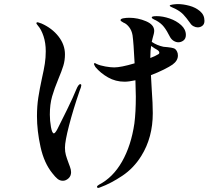

<svg xmlns="http://www.w3.org/2000/svg" viewBox="-20 -874 1040 940"><path d="M981 -772Q981 -756 971 -748Q961 -740 948 -740Q938 -740 927.5 -745.5Q917 -751 911 -761Q891 -789 877 -803.5Q863 -818 840 -830Q832 -834 821.5 -838.5Q811 -843 811 -846Q811 -850 826 -852Q841 -854 851 -854Q876 -854 906.5 -846Q937 -838 959 -819.5Q981 -801 981 -772ZM890 -703Q890 -685 878.5 -676Q867 -667 853 -667Q842 -667 831 -673.5Q820 -680 813 -692Q797 -724 782.5 -742.5Q768 -761 744 -774Q740 -776 734.5 -778.5Q729 -781 726 -783.5Q723 -786 723 -789Q723 -795 747 -795Q777 -795 810.5 -783.5Q844 -772 867 -751Q890 -730 890 -703ZM801 -643Q821 -641 831 -637.5Q841 -634 847 -621Q851 -614 851 -602Q851 -577 825 -558Q811 -548 782 -533.5Q753 -519 719 -506L723 -434Q728 -366 728 -320Q728 -201 672 -111Q635 -51 579 -13.5Q523 24 471 43Q464 46 461 46Q455 46 455 40Q455 36 465 30Q533 -5 577.5 -83Q622 -161 638 -270Q645 -325 645 -401Q645 -419 643 -481Q610 -474 590 -474Q546 -474 509 -495Q472 -516 447 -546Q440 -558 440 -561Q440 -565 444 -565Q447 -565 453 -561Q470 -553 496 -548.5Q522 -544 539 -544Q572 -544 639 -564Q634 -666 629 -701Q625 -725 612 -741.5Q599 -758 585 -763Q570 -771 570 -775Q570 -782 584 -784.5Q598 -787 613 -787Q655 -787 695 -770Q735 -753 735 -723Q735 -712 727 -686L723 -669Q748 -652 780 -645Q794 -643 801 -643ZM378 -456Q378 -449 370 -430Q338 -337 318 -259.5Q298 -182 298 -151Q298 -131 302.5 -115Q307 -99 316 -75Q317 -72 322.5 -57.5Q328 -43 328 -31Q328 -12 315 -0.5Q302 11 288 11Q273 11 261.5 1.5Q250 -8 237 -25Q196 -75 178.5 -154.5Q161 -234 161 -305Q161 -354 167.5 -396Q174 -438 185 -489Q195 -533 199.5 -562.5Q204 -592 204 -623Q204 -664 193 -697Q182 -730 166 -748Q158 -758 158 -760Q158 -765 165 -765Q166 -765 183 -759Q235 -736 266.5 -695.5Q298 -655 298 -608Q298 -578 290 -552Q282 -526 266 -488Q246 -440 235 -401.5Q224 -363 224 -313Q224 -283 229.5 -252Q235 -221 244 -221Q247 -221 252 -227.5Q257 -234 261 -242Q276 -271 308 -336.5Q340 -402 353 -435Q364 -462 373 -462Q378 -462 378 -456ZM760 -616Q760 -624 748 -631Q738 -636 720 -649Q716 -628 716 -595V-590Q740 -599 756 -609Q760 -611 760 -616Z"/></svg>

Font: Shippori Mincho SemiBold
Style: Regular
Weight: 600
Designer: FONTDASU
Foundry: FONTDASU / Google Inc. / but / Adobe
Version: Version 3.110; ttfautohint (v1.8.3)